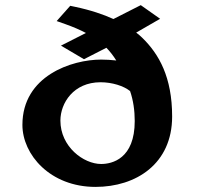

<svg xmlns="http://www.w3.org/2000/svg" viewBox="-20 -724 780 754"><path d="M425.4 -649.3C386.8 -667 335.9 -684.4 274.4 -697.3L255.8 -701.2L202.5 -641.3L237.6 -628.9C268.8 -617.8 294.9 -606.4 317.5 -594.5L219.4 -544.8L309.8 -491.5L397.8 -536.4C412.2 -521.7 425.1 -504.9 436.6 -486.5C418.3 -488.7 394.8 -490 377.2 -490C261.5 -490 68 -426 68 -233.6C68 -116.9 177 10 355 10C514.3 10 656 -80.6 656 -266.4C656 -421.5 604.1 -511.6 539.2 -575.1C532.2 -582.1 525.7 -587.6 514.8 -596L608.8 -650.2L532.8 -703.8ZM217.2 -250.4C217.2 -319.5 269 -401 374.8 -401C420.3 -401 465.6 -386.7 490.8 -366.4C503.4 -330 509.1 -289.6 509.1 -248.7C509.1 -100.1 419.8 -80 377.2 -80C308.1 -80 217.2 -147.9 217.2 -250.4Z"/></svg>

Font: Linux Libertine Mono O 
Style: Mono Bold
Weight: 400
Designer: Philipp H. Poll
Foundry: Philipp H. Poll
Version: Version 5.1.7